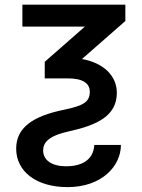

<svg xmlns="http://www.w3.org/2000/svg" viewBox="-20 -565 592 802"><path d="M73.5 -545.5V-453.8H334.5L166.9 -306.8V-237.6H263.1C327.4 -237.6 355.1 -216.3 355.1 -181.5C355.1 -139.2 327.8 -123.2 247.2 -106.5C114.3 -79.5 47.6 -30.2 47.6 56.1C47.6 151.3 131.7 216.6 262.1 216.6C406.2 216.6 485.1 127.8 485.1 40.5H373.9C370 108.7 313.2 129.6 256.7 129.6C198.2 129.6 160.2 105.5 160.2 63.2C160.2 30.9 182.2 1.8 270.6 -17C386.7 -42.6 468 -81.7 468 -177.2C468 -248.2 413 -302.2 322.4 -318.5L503.6 -477.3V-545.5Z"/></svg>

Font: Margiela Sans Medium
Style: Regular
Weight: 500
Designer: Stefan Endress, Andreas Faust
Version: Version 1.100;FEAKit 1.0